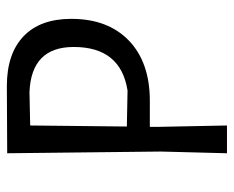

<svg xmlns="http://www.w3.org/2000/svg" viewBox="-81 -601 682 560"><g transform="rotate(-90 260.0 -321.0)"><path d="M289 -642Q383 -642 434 -593.5Q485 -545 485 -454Q485 -347 421.5 -286Q358 -225 246 -225H170V-200L174 0H93L98 -193L93 -641H94ZM271 -576 174 -574 171 -292 276 -290Q403 -310 403 -447Q403 -571 271 -576Z"/></g></svg>

Font: Alegreya Sans SC
Style: Regular
Weight: 400
Designer: Juan Pablo del Peral
Foundry: Huerta Tipografica
Version: Version 2.007